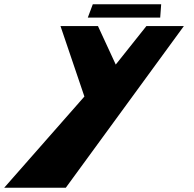

<svg xmlns="http://www.w3.org/2000/svg" viewBox="-105 -539 916 907"><path d="M586.7 -416 441.8 -234 357.7 -416H180.7L293.7 -83L-85.3 348H205.7L763.7 -416ZM333.4 -519 309.8 -456H651.8L656.4 -519Z"/></svg>

Font: Hussar Milosc
Style: Obl
Weight: 700
Foundry: Cannot Into Space Fonts
Version: Version 1.02